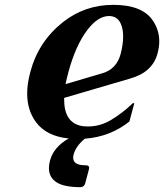

<svg xmlns="http://www.w3.org/2000/svg" viewBox="-20 -567 681 797"><path d="M252 -217.8 405.8 -263.2Q463.4 -280.3 480.5 -341.8Q491.2 -382.8 491.2 -415.5Q491.2 -430.7 488.8 -443.8Q478.5 -500.5 432.9 -500.5Q387.2 -500.5 343.8 -444.3Q294.4 -379.9 264.2 -268.6Q255.9 -236.8 252 -217.8ZM265.1 7.8Q172.4 -1.5 128.9 -60.5Q92.8 -109.9 92.8 -178.7Q92.8 -220.2 106 -268.6Q139.6 -394.5 240.7 -474.6Q332 -546.9 450.2 -546.9Q568.4 -546.9 612.8 -483.9Q641.1 -443.8 641.1 -395.5Q641.1 -371.1 633.8 -344.7Q613.3 -268.1 522.9 -241.7L246.1 -160.6Q246.1 -132.8 250 -114.7Q265.6 -42 343.8 -42Q396 -42 439.9 -68.4Q489.7 -98.1 531.2 -138.7H537.6L517.1 -62.5Q437 1 332 8.8Q294.9 39.6 285.6 74.2Q283.7 81.5 283.7 87.9Q283.7 119.1 335.4 119.1Q350.1 119.1 350.1 129.4Q350.1 132.8 349.1 136.2L334 192.9Q329.6 210 312.5 210Q246.1 209.5 215.8 190.4Q183.1 169.9 183.1 130.9Q183.1 116.7 187.5 99.6Q202.6 43.5 265.1 7.8Z"/></svg>

Font: Cursive Sans
Style: Bold
Weight: 700
Italic angle: -15°
Designer: Wojciech Kalinowski "wmk69" (wmk69@o2.pl)
Foundry: Wojciech Kalinowski "wmk69" (wmk69@o2.pl)
Version: Wersja 3.1.0; 2022-02-18